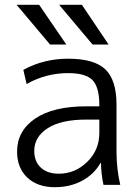

<svg xmlns="http://www.w3.org/2000/svg" viewBox="-20 -777 590 807"><path d="M190.4 -589.8 49.8 -756.8H144.5L258.8 -589.8ZM369.1 -589.8 228.5 -756.8H324.2L436.5 -589.8ZM266.6 -530.3Q376 -530.3 422.9 -485.4Q469.7 -440.4 469.7 -336.9V-139.6Q469.7 -68.4 485.4 0H415Q405.3 -43.9 404.3 -91.8H402.3Q375 -43.9 324.7 -17.1Q274.4 9.8 210 9.8Q137.7 9.8 94.7 -30.8Q51.8 -71.3 51.8 -139.6Q51.8 -226.6 127.4 -278.3Q203.1 -330.1 342.8 -330.1H397.5V-335Q397.5 -411.1 368.7 -440.4Q339.8 -469.7 266.6 -469.7Q172.9 -469.7 91.8 -423.8L78.1 -483.4Q164.1 -530.3 266.6 -530.3ZM124 -142.6Q124 -97.7 151.9 -72.3Q179.7 -46.9 226.6 -46.9Q295.9 -46.9 346.7 -96.7Q397.5 -146.5 397.5 -217.8V-274.4H342.8Q237.3 -274.4 180.7 -238.3Q124 -202.1 124 -142.6Z"/></svg>

Font: Gen Shin Gothic Normal
Style: Regular
Weight: 300
Designer: [Source Han Sans]
Ryoko NISHIZUKA  (kana & ideographs); Paul D. Hunt (Latin, Greek & Cyrillic); Wenlong ZHANG  (bopomofo
Version: Version 1.002.20150607